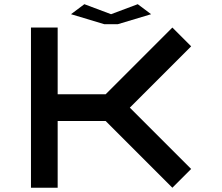

<svg xmlns="http://www.w3.org/2000/svg" viewBox="-20 -879 1040 899"><path d="M474.6 -437.5 787.1 -750 875 -662.1 587.9 -375 875 -87.9 787.1 0 474.6 -312.5H250V0H125V-750H250V-437.5ZM312.5 -812.5 375 -859.4 500 -812.5 625 -859.4 687.5 -812.5 531.2 -765.6H468.8Z"/></svg>

Font: Xanmono
Style: Regular
Weight: 400
Designer: GGBotNet
Foundry: GGBotNet
Version: 1.00